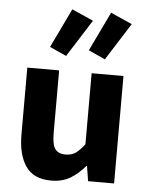

<svg xmlns="http://www.w3.org/2000/svg" viewBox="-55 -826 678 883"><g transform="rotate(5 284.0 -384.5)"><path d="M214 12Q133 12 96.5 -41Q60 -94 60 -188V-496H207V-207Q207 -153 222 -133Q237 -113 269 -113Q297 -113 316 -126Q335 -139 357 -168V-496H504V0H384L373 -69H370Q338 -31 301.5 -9.5Q265 12 214 12ZM233 -565 156 -600 243 -781 342 -737ZM412 -565 335 -600 422 -781 521 -737Z"/></g></svg>

Font: TT Toshiba Sans
Style: Bold
Weight: 700
Designer: Paul D. Hunt
Foundry: Toshiba Corporation
Version: Version 2.020;PS 2.000;hotconv 1.0.86;makeotf.lib2.5.63406